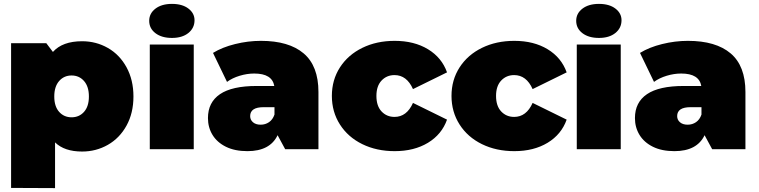

<svg xmlns="http://www.w3.org/2000/svg" viewBox="-20 -767 3900 987"><path d="M37 199V-545H218L252 -500Q301 -555 402 -555Q474 -555 534.5 -520.5Q595 -486 630.5 -421Q666 -356 666 -271Q666 -186 630.5 -121.5Q595 -57 534.5 -22.5Q474 12 402 12Q311 12 263 -35V200ZM259 -271Q259 -220 284 -192Q309 -164 348 -164Q387 -164 412 -192Q437 -220 437 -271Q437 -322 412 -350.5Q387 -379 348 -379Q309 -379 284 -350.5Q259 -322 259 -271Z M750 -538H976V0H750ZM747 -660Q747 -698 779 -722.5Q811 -747 864 -747Q917 -747 948.5 -723Q980 -699 980 -663Q980 -623 948.5 -597.5Q917 -572 864 -572Q811 -572 779 -596.5Q747 -621 747 -660Z M1617 -294V0H1446L1407 -72Q1368 10 1252 10Q1187 10 1141.5 -12.5Q1096 -35 1072.5 -73.5Q1049 -112 1049 -160Q1049 -241 1111 -283Q1173 -325 1299 -325H1390Q1379 -389 1287 -389Q1250 -389 1212 -377.5Q1174 -366 1147 -346L1075 -495Q1122 -524 1188.5 -540.5Q1255 -557 1321 -557Q1465 -557 1541 -492.5Q1617 -428 1617 -294ZM1391 -178V-216H1335Q1266 -216 1266 -170Q1266 -151 1280.5 -138.5Q1295 -126 1320 -126Q1344 -126 1363 -139Q1382 -152 1391 -178Z M1686 -274Q1686 -356 1727.5 -420.5Q1769 -485 1842.5 -521Q1916 -557 2009 -557Q2109 -557 2180 -514Q2251 -471 2278 -395L2103 -309Q2071 -381 2008 -381Q1968 -381 1941.5 -353Q1915 -325 1915 -274Q1915 -222 1941.5 -194Q1968 -166 2008 -166Q2071 -166 2103 -238L2278 -152Q2251 -76 2180 -33Q2109 10 2009 10Q1916 10 1842.5 -26Q1769 -62 1727.5 -127Q1686 -192 1686 -274Z M2301 -274Q2301 -356 2342.5 -420.5Q2384 -485 2457.5 -521Q2531 -557 2624 -557Q2724 -557 2795 -514Q2866 -471 2893 -395L2718 -309Q2686 -381 2623 -381Q2583 -381 2556.5 -353Q2530 -325 2530 -274Q2530 -222 2556.5 -194Q2583 -166 2623 -166Q2686 -166 2718 -238L2893 -152Q2866 -76 2795 -33Q2724 10 2624 10Q2531 10 2457.5 -26Q2384 -62 2342.5 -127Q2301 -192 2301 -274Z M2945 -538H3171V0H2945ZM2942 -660Q2942 -698 2974 -722.5Q3006 -747 3059 -747Q3112 -747 3143.5 -723Q3175 -699 3175 -663Q3175 -623 3143.5 -597.5Q3112 -572 3059 -572Q3006 -572 2974 -596.5Q2942 -621 2942 -660Z M3812 -294V0H3641L3602 -72Q3563 10 3447 10Q3382 10 3336.5 -12.5Q3291 -35 3267.5 -73.5Q3244 -112 3244 -160Q3244 -241 3306 -283Q3368 -325 3494 -325H3585Q3574 -389 3482 -389Q3445 -389 3407 -377.5Q3369 -366 3342 -346L3270 -495Q3317 -524 3383.5 -540.5Q3450 -557 3516 -557Q3660 -557 3736 -492.5Q3812 -428 3812 -294ZM3586 -178V-216H3530Q3461 -216 3461 -170Q3461 -151 3475.5 -138.5Q3490 -126 3515 -126Q3539 -126 3558 -139Q3577 -152 3586 -178Z"/></svg>

Font: AtCorfu Sans
Style: AtCorfu Sans Black
Weight: 900
Designer: Kostas Teopoulos
Foundry: Kostas Teopoulos
Version: Version 1.00 July 8, 2025, initial release